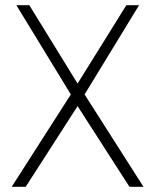

<svg xmlns="http://www.w3.org/2000/svg" viewBox="-20 -720 597 740"><path d="M279 -398 93 -700H43L253 -356L25 0H79L279 -311L479 0H533L306 -356L516 -700H467Z"/></svg>

Font: Advent Pro Light
Style: Regular
Weight: 300
Version: Version 3.000